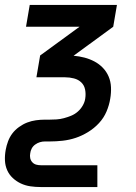

<svg xmlns="http://www.w3.org/2000/svg" viewBox="-30 -540 550 775"><path d="M363 215H135Q113 215 92.5 212Q72 209 54 200.5Q36 192 21.5 178.5Q7 165 -1 147Q-9 129 -10 108Q-11 87 -7 65Q-4 48 2.5 30.5Q9 13 20 -1.5Q31 -16 47 -27.5Q63 -39 80 -45.5Q97 -52 115 -54.5Q133 -57 150 -57H169Q184 -57 198.5 -58Q213 -59 228 -63Q243 -67 257.5 -73Q272 -79 284 -89.5Q296 -100 304 -114Q312 -128 314 -142Q317 -161 313.5 -178.5Q310 -196 298 -207.5Q286 -219 268.5 -223.5Q251 -228 233 -228H117L132 -316L291 -432H75L90 -520H442L427 -432L267 -315Q290 -313 311 -307.5Q332 -302 351 -292Q370 -282 385 -266.5Q400 -251 408.5 -231Q417 -211 418 -188Q419 -165 415 -142Q411 -116 400 -90Q389 -64 369.5 -43Q350 -22 325.5 -7Q301 8 275.5 16.5Q250 25 223 28Q196 31 170 31H151Q141 31 131 34Q121 37 112 43.5Q103 50 98 59.5Q93 69 92 79Q90 89 92 98.5Q94 108 100.5 115Q107 122 116 124.5Q125 127 135 127H363Z"/></svg>

Font: Iosevka Semibold Oblique
Style: Regular
Weight: 600
Italic angle: -9°
Monospace: yes
Designer: Belleve Invis
Foundry: Belleve Invis
Version: Version 32.5.0; ttfautohint (v1.8.4)